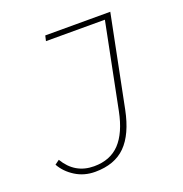

<svg xmlns="http://www.w3.org/2000/svg" viewBox="-122 -768 845 888"><g transform="rotate(-20 300.0 -324.0)"><path d="M198 12Q144 12 101 -15Q58 -42 36 -82L58 -98Q108 -14 202 -14Q282 -14 329 -64Q376 -114 396 -214L480 -634H190L196 -660H516L426 -211Q403 -97 348.5 -42.5Q294 12 198 12Z"/></g></svg>

Font: TypoPRO Source Code Pro
Style: Italic
Weight: 200
Italic angle: -11°
Monospace: yes
Designer: Paul D. Hunt, Teo Tuominen
Foundry: Adobe Systems Incorporated
Version: Version 1.030;PS 1.0;hotconv 1.0.84;makeotf.lib2.5.63406